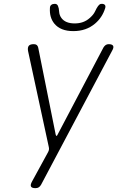

<svg xmlns="http://www.w3.org/2000/svg" viewBox="-20 -970 640 1000"><path d="M165 10Q146 10 141.5 1.5Q137 -7 147 -25L230 -177Q234 -184 235 -191Q236 -198 234 -205L126 -705Q123 -723 130 -731.5Q137 -740 156 -740Q166 -740 171.5 -735.5Q177 -731 179 -722L270 -269Q272 -262 274.5 -262Q277 -262 280 -269L519 -723Q524 -731 530.5 -735.5Q537 -740 546 -740Q564 -740 569 -731.5Q574 -723 564 -706L194 -8Q189 1 182 5.5Q175 10 165 10ZM240 -928Q240 -939 247 -944.5Q254 -950 265 -950Q272 -950 276 -947Q280 -944 282 -939Q287 -928 288 -909.5Q289 -891 300 -876Q321 -848 369 -848Q416 -848 447 -876Q467 -893 475 -910.5Q483 -928 491 -939Q495 -944 499 -947Q503 -950 510 -950Q521 -950 526 -944.5Q531 -939 528 -928Q513 -879 475 -847Q429 -808 362 -808Q295 -808 263 -847Q237 -879 240 -928Z"/></svg>

Font: Maple Mono NL Thin
Style: Italic
Weight: 250
Italic angle: -10°
Monospace: yes
Designer: subframe7536
Version: Version 7.000